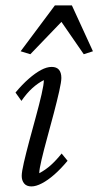

<svg xmlns="http://www.w3.org/2000/svg" viewBox="-20 -667 356 695"><path d="M93.8 7.8Q76.2 7.8 67.4 -2.9Q58.6 -13.7 58.6 -30.3Q58.6 -44.9 66.4 -78.6Q74.2 -112.3 85.9 -156.2Q97.7 -200.2 109.9 -244.6Q122.1 -289.1 130.4 -325.2Q138.7 -361.3 138.7 -377Q117.2 -366.2 97.2 -348.1Q77.1 -330.1 57.6 -301.8L36.1 -332Q60.5 -361.3 84 -381.8Q107.4 -402.3 128.4 -413.6Q149.4 -424.8 167 -424.8Q184.6 -424.8 193.4 -414.6Q202.1 -404.3 202.1 -384.8Q202.1 -371.1 194.3 -336.4Q186.5 -301.8 174.8 -257.3Q163.1 -212.9 150.9 -168.5Q138.7 -124 130.4 -88.9Q122.1 -53.7 122.1 -40Q144.5 -51.8 164.1 -69.3Q183.6 -86.9 203.1 -111.3L224.6 -85Q200.2 -55.7 176.8 -35.2Q153.3 -14.6 131.8 -3.4Q110.4 7.8 93.8 7.8ZM316.4 -481.4 283.2 -470.7 178.7 -622.1H235.4L89.8 -470.7L54.7 -481.4L178.7 -647.5H240.2Z"/></svg>

Font: Crimson Pro ExtraLight Light
Style: Italic
Weight: 300
Italic angle: -12°
Version: Version 1.002